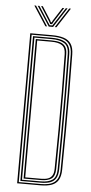

<svg xmlns="http://www.w3.org/2000/svg" viewBox="-62 -985 484 1020"><g transform="rotate(5 179.5 -474.5)"><path d="M70 0V-800H186Q223.2 -800 249 -791.8Q274.8 -783.5 288.1 -763.2Q301.5 -743 302 -707Q303.5 -597 304 -498.2Q304.5 -399.5 304 -301Q303.5 -202.5 302 -93Q301.5 -57.2 289.2 -37Q277 -16.8 253.4 -8.4Q229.8 0 195 0ZM78 -7H195Q218 -7 236.1 -10.9Q254.2 -14.8 267.1 -24.4Q280 -34 286.9 -50.8Q293.8 -67.5 294 -93Q295.2 -185.5 295.9 -285.4Q296.5 -385.2 296.1 -491.1Q295.8 -597 294 -707Q293.5 -739.8 281.2 -758.5Q269 -777.2 245.2 -785.1Q221.5 -793 186 -793H78ZM86 -14V-786H186Q221 -786 242.9 -778.1Q264.8 -770.2 275.2 -752.9Q285.8 -735.5 286 -707Q287 -636.8 287.6 -564.9Q288.2 -493 288.2 -417.6Q288.2 -342.2 287.8 -261.6Q287.2 -181 286 -93Q285.5 -62.8 275.1 -45.5Q264.8 -28.2 244.6 -21.1Q224.5 -14 195 -14ZM94 -21H195Q233 -21 255.2 -35.5Q277.5 -50 278 -93Q279.2 -181.2 279.9 -281.5Q280.5 -381.8 280.1 -489.4Q279.8 -597 278 -707Q277.5 -749.5 253.2 -764.2Q229 -779 186 -779H94ZM102 -28V-772H186Q212.5 -772 231.1 -766.4Q249.8 -760.8 259.8 -746.4Q269.8 -732 270 -706Q271.5 -611.2 272 -506.6Q272.5 -402 272 -296.6Q271.5 -191.2 270 -93.8Q269.5 -55 249.9 -41.5Q230.2 -28 195 -28ZM110 -35H195Q216.5 -35 231.2 -40.2Q246 -45.5 253.8 -58.4Q261.5 -71.2 261.8 -94Q263.5 -207 264.1 -304.8Q264.8 -402.5 264.1 -499.2Q263.5 -596 261.8 -706Q261.2 -739.5 242.5 -752.2Q223.8 -765 186 -765H110ZM78.8 -949H87.8L155.8 -844H146.8ZM96.8 -949H105.8L159 -866.5L169.2 -851.5H183.2L193.2 -866.5L246.8 -949H255.8L187.8 -844H164.8ZM114.8 -949H123.8L170.5 -875.8L173.2 -868H179.2L182 -875.8L228.8 -949H237.8L188.2 -871.2L181.2 -858.2H171.2L164.5 -871.2ZM264.8 -949H273.8L205.8 -844H196.8Z"/></g></svg>

Font: Big Shoulders Inline Text SC Thin
Style: Regular
Weight: 100
Designer: Patric King
Foundry: XO Type Co
Version: Version 2.002